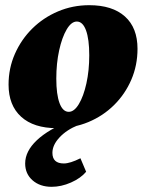

<svg xmlns="http://www.w3.org/2000/svg" viewBox="-20 -482 562 740"><path d="M199 12Q110 12 61.5 -32Q13 -76 13 -156Q13 -219 37.5 -274.5Q62 -330 104.5 -372Q147 -414 203.5 -438Q260 -462 324 -462Q413 -462 461.5 -418.5Q510 -375 510 -294Q510 -230 486 -174.5Q462 -119 419.5 -77Q377 -35 320.5 -11.5Q264 12 199 12ZM245 -51Q266 -51 284 -81Q302 -111 313 -160.5Q324 -210 324 -269Q324 -331 311.5 -365Q299 -399 276 -399Q255 -399 237 -368.5Q219 -338 208 -288Q197 -238 197 -179Q197 -118 209.5 -84.5Q222 -51 245 -51ZM179 238Q134 238 105.5 213Q77 188 77 148Q77 101 122 58.5Q167 16 253 -18L282 0Q237 18 209.5 47.5Q182 77 182 107Q182 148 226 148Q250 148 290 128L312 180Q291 205 253.5 221.5Q216 238 179 238Z"/></svg>

Font: Petrona Black
Style: Italic
Weight: 900
Italic angle: -9°
Designer: Ringo R. Seeber
Foundry: Ringo R. Seeber
Version: Version 2.001; ttfautohint (v1.8.3)